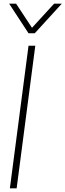

<svg xmlns="http://www.w3.org/2000/svg" viewBox="-20 -1030 358 1050"><path d="M71 0H34L136 -780H173ZM170 -848H136L30 -1010H68L155 -878L276 -1010H318Z"/></svg>

Font: Tanohe Sans ExtraLight
Style: Italic
Weight: 200
Designer: Village Type and Design LLC & Cristiano Sobral
Foundry: Cooper Hewitt Smithsonian Design Museum
Version: Version 1.00;September 29, 2021;FontCreator 13.0.0.2655 64-b